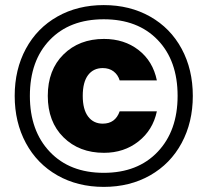

<svg xmlns="http://www.w3.org/2000/svg" viewBox="-20 -732 819 759"><path d="M82.3 -166.5Q38.1 -248.5 38.1 -353Q38.1 -457.5 82.3 -539.3Q126.5 -621.1 206.8 -666.5Q287.1 -711.9 390.1 -711.9Q493.2 -711.9 573.5 -666.5Q653.8 -621.1 698 -539.3Q742.2 -457.5 742.2 -353Q742.2 -248.5 698 -166.5Q653.8 -84.5 573.5 -38.8Q493.2 6.8 390.1 6.8Q287.1 6.8 206.8 -38.8Q126.5 -84.5 82.3 -166.5ZM682.1 -353Q682.1 -492.2 603.5 -574Q524.9 -655.8 390.1 -655.8Q255.4 -655.8 176.8 -574Q98.1 -492.2 98.1 -353Q98.1 -214.8 177 -131.8Q255.9 -48.8 390.1 -48.8Q524.4 -48.8 603.3 -131.8Q682.1 -214.8 682.1 -353ZM600.1 -414.1Q584.5 -490.2 527.8 -534.2Q471.2 -578.1 391.1 -578.1Q293 -578.1 231 -516.8Q168.9 -455.6 168.9 -353Q168.9 -250.5 231 -189.2Q293 -127.9 391.1 -127.9Q470.2 -127.9 527.3 -172.9Q584.5 -217.8 600.1 -292H453.1Q436 -243.2 386.2 -243.2Q349.6 -243.2 328.4 -271.2Q307.1 -299.3 307.1 -353Q307.1 -407.2 328.1 -435.1Q349.1 -462.9 386.2 -462.9Q411.6 -462.9 429 -449.7Q446.3 -436.5 453.1 -414.1Z"/></svg>

Font: SVN-Poppins
Style: Bold
Weight: 700
Designer: Ninad Kale (Devanagari), Jonny Pinhorn (Latin)
Foundry: Indian Type Foundry
Version: Version 3.200;PS 1.000;hotconv 16.6.54;makeotf.lib2.5.65590